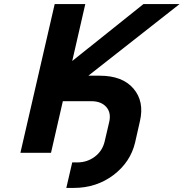

<svg xmlns="http://www.w3.org/2000/svg" viewBox="-20 -749 900 941"><path d="M515 -150Q526 -196 501 -224.5Q476 -253 428 -253H288L230 0H80L248 -729H398L334 -450L683 -729H860L413 -378H469Q580 -378 634 -315Q688 -252 666 -156L642 -50Q619 46 536 109Q452 172 342 172H305L334 47H359Q407 47 444.5 19Q482 -9 493 -56Z"/></svg>

Font: Miedinger
Style: Bold-Italic
Weight: 700
Italic angle: -13°
Version: Version 001.000